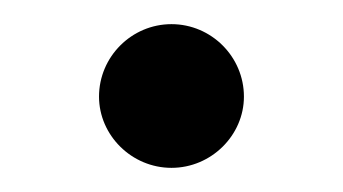

<svg xmlns="http://www.w3.org/2000/svg" viewBox="-20 -129 284 159"><path d="M62 -49C62 -17 89 10 122 10C155 10 182 -17 182 -49C182 -82 155 -109 122 -109C89 -109 62 -82 62 -49Z"/></svg>

Font: Libertinus Serif Semibold
Style: Regular
Weight: 600
Designer: Philipp H. Poll, Khaled Hosny
Foundry: Caleb Maclennan
Version: Version 7.050;RELEASE